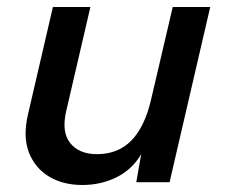

<svg xmlns="http://www.w3.org/2000/svg" viewBox="-20 -520 642 548"><path d="M215 8Q160 8 120 -16Q80 -40 62.5 -85Q45 -130 60 -194L131 -500H238L169 -203Q155 -143 180.5 -111.5Q206 -80 257 -80Q317 -80 355 -119Q393 -158 411 -235L473 -500H580L464 0H369L383 -80Q357 -36 312.5 -14Q268 8 215 8Z"/></svg>

Font: Work Sans Medium
Style: Italic
Weight: 500
Italic angle: -13°
Designer: Wei Huang
Foundry: Wei Huang
Version: Version 2.012; ttfautohint (v1.8.3)